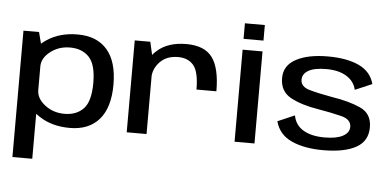

<svg xmlns="http://www.w3.org/2000/svg" viewBox="-60 -884 2496 1229"><g transform="rotate(5 1188.0 -270.0)"><path d="M58 221.5H185.5V-484L158 -590.5H58ZM407 4Q529.5 4 595.8 -72.5Q662 -149 662 -296.5Q662 -444.5 595.8 -520.5Q529.5 -596.5 407 -596.5Q292.5 -596.5 211.5 -543.2Q130.5 -490 130.5 -437L185.5 -373Q185.5 -425.5 239 -467.2Q292.5 -509 365.5 -509Q442.5 -509 487.5 -461.5Q532.5 -414 532.5 -296Q532.5 -177.5 487.5 -130.2Q442.5 -83 365.5 -83Q292.5 -83 239 -124.8Q185.5 -166.5 185.5 -220L130.5 -154.5Q130.5 -102 211.5 -49Q292.5 4 407 4Z M1194 -311.5H1322Q1322 -460 1272 -528Q1222 -596 1105 -596Q988 -596 919.2 -535.8Q850.5 -475.5 850.5 -395L899.5 -358.5Q899.5 -418.5 942.5 -463.5Q985.5 -508.5 1059.5 -508.5Q1124 -508.5 1159 -466.5Q1194 -424.5 1194 -311.5ZM773 0H900.5V-469L873 -590.5H773Z M1466 0H1594V-591.5H1466ZM1466 -761V-661H1594V-761Z M2035 4.5Q2172 4.5 2246.5 -37Q2321 -78.5 2321 -167Q2321 -255.5 2246.8 -289Q2172.5 -322.5 2065 -339Q1977.5 -354.5 1918 -371Q1858.5 -387.5 1858.5 -433Q1858.5 -470.5 1896.5 -492.5Q1934.5 -514.5 2011.5 -514.5Q2091.5 -514.5 2141.5 -483.2Q2191.5 -452 2203.5 -398L2312.5 -444.5Q2292 -523 2214.5 -559.5Q2137 -596 2013.5 -596Q1887 -596 1810.2 -555Q1733.5 -514 1733.5 -433Q1733.5 -347 1803 -309.2Q1872.5 -271.5 1979 -254.5Q2070 -239 2132.8 -223Q2195.5 -207 2195.5 -159Q2195.5 -122 2155 -99.8Q2114.5 -77.5 2037 -77.5Q1953 -77.5 1900.5 -108.5Q1848 -139.5 1836.5 -201.5L1727.5 -154.5Q1750 -70 1831.8 -32.8Q1913.5 4.5 2035 4.5Z"/></g></svg>

Font: Anybody SemiExpanded Medium
Style: Regular
Weight: 500
Width: 6
Version: Version 1.113;gftools[0.9.25]